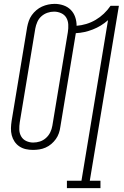

<svg xmlns="http://www.w3.org/2000/svg" viewBox="-20 -765 640 990"><path d="M325 205V167H400L537 -661Q502 -630 458.5 -613Q415 -596 371 -594L291 -110Q289 -94 283.5 -78Q278 -62 268 -48Q258 -34 244.5 -22.5Q231 -11 215 -4Q199 3 182.5 5.5Q166 8 150 8Q150 8 150 8Q150 8 150 8Q131 8 113 4Q95 0 80 -10Q65 -20 55 -35Q45 -50 40.5 -67.5Q36 -85 36.5 -104Q37 -123 40 -142L120 -625Q123 -641 128.5 -657Q134 -673 144 -687Q154 -701 167.5 -712.5Q181 -724 196.5 -731Q212 -738 228.5 -741.5Q245 -745 262 -745Q285 -745 307 -737.5Q329 -730 344.5 -714.5Q360 -699 367.5 -677.5Q375 -656 375 -632Q400 -634 425 -641.5Q450 -649 473 -662.5Q496 -676 515.5 -694.5Q535 -713 550 -735H593L443 167H498V205ZM151 -30Q169 -30 186 -35.5Q203 -41 217 -53.5Q231 -66 239 -82.5Q247 -99 250 -117L330 -600Q333 -619 332 -638.5Q331 -658 322 -673.5Q313 -689 295.5 -697Q278 -705 259 -705Q241 -705 224 -699Q207 -693 193.5 -681Q180 -669 172.5 -652Q165 -635 162 -618L82 -135Q79 -116 79.5 -97Q80 -78 89 -62Q98 -46 115 -38Q132 -30 151 -30Z"/></svg>

Font: Iosevka Slab XLtExObl
Style: Regular
Weight: 200
Width: 7
Italic angle: -9°
Monospace: yes
Designer: Belleve Invis
Foundry: Belleve Invis
Version: Version 11.1.1; ttfautohint (v1.8.3)